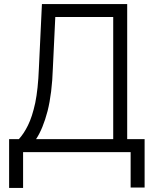

<svg xmlns="http://www.w3.org/2000/svg" viewBox="-20 -749 777 948"><path d="M118 -130Q139 -172 154 -241Q168 -309 172 -412L187 -729H608V-62H694V177H625V2H94V179H25V-62H73Q98 -89 118 -130ZM539 -665H253L241 -412Q237 -289 215 -201Q192 -113 158 -62H539Z"/></svg>

Font: Sinter Normal
Style: Regular
Weight: 350
Foundry: Adobe & rsms
Version: Version 1.000